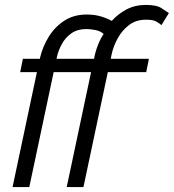

<svg xmlns="http://www.w3.org/2000/svg" viewBox="-20 -760 706 780"><path d="M31 0 130 -467H62L73 -521H142L143 -527Q154 -572 178.5 -611.5Q203 -651 241.5 -676Q280 -701 332 -701Q365 -701 391 -693Q417 -685 434 -675Q460 -704 494.5 -722Q529 -740 573 -740Q617 -740 636.5 -726.5Q656 -713 666 -707L636 -658Q628 -665 615 -672.5Q602 -680 573 -680Q533 -680 504.5 -658.5Q476 -637 458 -604Q440 -571 433 -537L430 -521H585L574 -467H418L319 0H251L350 -467H198L99 0ZM210 -521H362Q367 -549 377.5 -576Q388 -603 401 -622Q388 -634 367.5 -638Q347 -642 331 -642Q295 -642 270.5 -625Q246 -608 231.5 -581.5Q217 -555 211 -528Z"/></svg>

Font: Raleway
Style: Italic
Weight: 400
Italic angle: -12°
Designer: Matt McInerney, Pablo Impallari, Rodrigo Fuenzalida
Foundry: Matt McInerney, Pablo Impallari, Rodrigo Fuenzalida
Version: Version 4.026